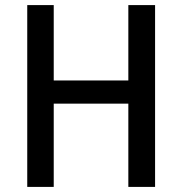

<svg xmlns="http://www.w3.org/2000/svg" viewBox="-20 -734 715 754"><path d="M589 0H484V-327H191V0H87V-714H191V-418H484V-714H589Z"/></svg>

Font: Noto Sans Tamil SemiCondensed Medium
Style: Regular
Weight: 500
Width: 4
Designer: Jelle Bosma - Monotype Design Team
Foundry: Monotype Imaging Inc.
Version: Version 2.004; ttfautohint (v1.8.4.7-5d5b)